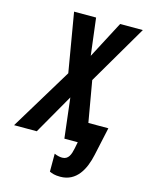

<svg xmlns="http://www.w3.org/2000/svg" viewBox="-193 -796 839 1095"><g transform="rotate(15 226.5 -249.0)"><path d="M272 216C368 216 411 133 430 44L466 -122H348L306 -364L511 -714H377L262 -495L235 -714H105L164 -366L-58 0H76L211 -236L239 0H318L310 40C303 74 292 108 255 108C242 108 225 105 208 97V203C224 210 239 216 272 216Z"/></g></svg>

Font: Noto Sans ExtraCondensed
Style: Bold Italic
Weight: 700
Width: 2
Italic angle: -12°
Designer: Monotype Design Team
Foundry: Monotype Imaging Inc.
Version: Version 2.013